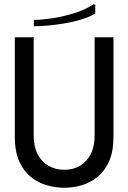

<svg xmlns="http://www.w3.org/2000/svg" viewBox="-20 -876 606 907"><path d="M516 -230V-700H427V-237Q427 -184 408.5 -148Q390 -112 358 -93Q326 -74 284 -74Q242 -74 209 -93Q176 -112 157.5 -148Q139 -184 139 -237V-700H50V-230Q50 -160 71 -113.5Q92 -67 126.5 -39.5Q161 -12 202.5 -0.5Q244 11 284 11Q324 11 364.5 -0.5Q405 -12 439.5 -39.5Q474 -67 495 -113.5Q516 -160 516 -230ZM422 -856 430 -854V-812Q401 -795 362.5 -783.5Q324 -772 282 -765Q240 -758 203 -755Q166 -752 140 -752V-782Q175 -782 226 -789.5Q277 -797 330 -813.5Q383 -830 422 -856Z"/></svg>

Font: Phudu Light
Style: Regular
Weight: 400
Version: Version 1.005;gftools[0.9.23]